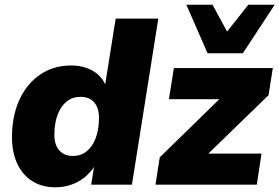

<svg xmlns="http://www.w3.org/2000/svg" viewBox="-20 -784 1186 815"><path d="M215 11Q156 11 114 -17Q72 -45 50.5 -95.5Q29 -146 31 -213Q33 -299 64.5 -365Q96 -431 152 -468.5Q208 -506 282 -506Q336 -506 375.5 -482.5Q415 -459 431 -415L425 -416L471 -705H652L540 0H367L380 -81H383Q364 -51 338 -30.5Q312 -10 281 0.5Q250 11 215 11ZM289 -122Q323 -122 347.5 -141.5Q372 -161 385.5 -196Q399 -231 400 -275Q402 -322 381.5 -347.5Q361 -373 322 -373Q288 -373 263.5 -353.5Q239 -334 225.5 -299.5Q212 -265 211 -220Q209 -173 230 -147.5Q251 -122 289 -122ZM640 0 658 -116 952 -403 953 -363H697L718 -495H1138L1120 -380L819 -88L818 -132H1090L1070 0ZM861 -558 771 -764H882L944 -650L1034 -764H1146L1011 -558Z"/></svg>

Font: Nunito Sans 11pt Black
Style: Italic
Weight: 900
Italic angle: -9°
Version: Version 3.101;gftools[0.9.27]